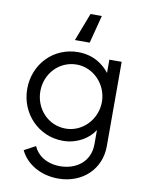

<svg xmlns="http://www.w3.org/2000/svg" viewBox="-105 -859 873 1152"><g transform="rotate(10 331.0 -283.0)"><path d="M376 -616 420 -786H351L286 -616ZM331 220C479 220 585 117 585 -21V-536H510V-455C491 -480 467 -501 438 -518C402 -538 362 -548 319 -548C168 -548 55 -429 55 -278C55 -129 170 -8 319 -8C362 -8 402 -19 439 -40C468 -57 492 -79 510 -107V-21C510 87 426 145 329 145C244 145 188 102 167 51L98 88C134 165 221 220 331 220ZM323 -83C215 -83 135 -172 135 -278C135 -385 216 -473 323 -473C426 -473 510 -384 510 -278C510 -172 426 -83 323 -83Z"/></g></svg>

Font: Plus Jakarta Sans
Style: Regular
Weight: 400
Designer: Gumpita Rahayu
Foundry: Tokotype
Version: Version 2.071;gftools[0.9.30]